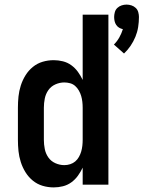

<svg xmlns="http://www.w3.org/2000/svg" viewBox="-20 -804 625 836"><path d="M520 -571 476 -610Q490 -624 499.5 -641Q509 -658 515 -677Q506 -679 498.5 -683.5Q491 -688 486 -695.5Q481 -703 479 -712Q477 -721 477 -730Q477 -740 480 -751Q483 -762 491 -769.5Q499 -777 509.5 -780.5Q520 -784 531 -784Q542 -784 552.5 -780.5Q563 -777 571 -769.5Q579 -762 582 -751Q585 -740 585 -730Q585 -708 581.5 -686Q578 -664 569.5 -643.5Q561 -623 548.5 -604.5Q536 -586 520 -571ZM214 12Q189 12 165.5 5Q142 -2 123 -17.5Q104 -33 91 -54Q78 -75 70.5 -98.5Q63 -122 60.5 -146Q58 -170 58 -195V-335Q58 -360 60.5 -384Q63 -408 70.5 -431.5Q78 -455 91 -476Q104 -497 123 -512.5Q142 -528 165.5 -535Q189 -542 214 -542Q234 -542 254 -537Q274 -532 290.5 -520Q307 -508 319 -491.5Q331 -475 340 -456V-740H452V0H340V-74Q331 -55 319 -38.5Q307 -22 290.5 -10Q274 2 254 7Q234 12 214 12ZM260 -85Q273 -85 285.5 -89Q298 -93 307.5 -101Q317 -109 323.5 -120.5Q330 -132 333.5 -144Q337 -156 338.5 -169Q340 -182 340 -195V-335Q340 -348 338.5 -361Q337 -374 333.5 -386Q330 -398 323.5 -409.5Q317 -421 307.5 -429.5Q298 -438 285.5 -441.5Q273 -445 260 -445Q240 -445 221 -436.5Q202 -428 190.5 -411.5Q179 -395 175 -375Q171 -355 171 -335V-195Q171 -175 175 -155Q179 -135 190.5 -118.5Q202 -102 221 -93.5Q240 -85 260 -85Z"/></svg>

Font: Lode Term
Style: Bold
Weight: 700
Monospace: yes
Designer: Belleve Invis
Foundry: Belleve Invis
Version: Version 29.2.0